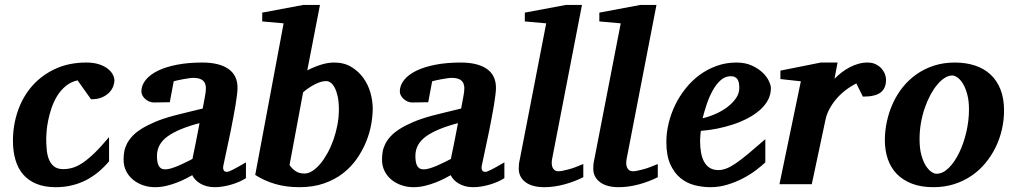

<svg xmlns="http://www.w3.org/2000/svg" viewBox="-20 -757 4177 789"><path d="M450.2 -425.8Q450.2 -417 445.8 -403.8Q441.4 -390.6 430.4 -378.4Q419.4 -366.2 400.9 -357.7Q382.3 -349.1 354 -349.1L298.8 -426.8Q270.5 -420.4 250 -403.3Q229.5 -386.2 215.3 -363.3Q201.2 -340.3 192.1 -314Q183.1 -287.6 178.2 -263.2Q173.3 -238.8 171.6 -219Q169.9 -199.2 169.9 -189Q169.9 -166 171.9 -143.3Q173.8 -120.6 180.9 -102.5Q188 -84.5 201.9 -73.2Q215.8 -62 240.2 -62Q258.8 -62 277.8 -67.4Q296.9 -72.8 319.1 -87.4Q341.3 -102.1 367.9 -127.7Q394.5 -153.3 428.2 -193.8V-94.2Q407.7 -69.8 384.3 -50.3Q360.8 -30.8 333.7 -16.8Q306.6 -2.9 275.6 4.6Q244.6 12.2 209 12.2Q163.1 12.2 129.9 -1.5Q96.7 -15.1 75.2 -40Q53.7 -64.9 43.5 -100.1Q33.2 -135.3 33.2 -178.2Q33.2 -243.2 53.5 -301.5Q73.7 -359.9 112.5 -404.1Q151.4 -448.2 207.3 -474.1Q263.2 -500 335 -500Q364.7 -500 386.5 -492.9Q408.2 -485.8 422.4 -474.9Q436.5 -463.9 443.4 -450.9Q450.2 -438 450.2 -425.8Z M799.8 -251Q712.4 -228 668.7 -196.5Q625 -165 625 -116.2Q625 -104.5 626.5 -94.5Q627.9 -84.5 631.6 -76.9Q635.3 -69.3 641.8 -65.2Q648.4 -61 659.2 -61Q670.4 -61 685.3 -65.7Q700.2 -70.3 715.8 -77.1Q731.4 -84 746.1 -91.3Q760.7 -98.6 771 -104Q771.5 -107.4 773.9 -119.4Q776.4 -131.3 779.8 -147.5Q783.2 -163.6 786.6 -181.4Q790 -199.2 793 -214.4Q795.9 -229.5 797.9 -239.7Q799.8 -250 799.8 -251ZM990.7 -24.9Q979.5 -17.6 964.8 -11Q950.2 -4.4 933.3 0.7Q916.5 5.9 898.4 9Q880.4 12.2 862.8 12.2Q844.2 12.2 829.1 8.1Q814 3.9 802.2 -3.2Q790.5 -10.3 782.5 -19Q774.4 -27.8 770 -37.1Q760.7 -31.7 744.6 -23.4Q728.5 -15.1 708 -7.1Q687.5 1 664.1 6.6Q640.6 12.2 617.2 12.2Q591.3 12.2 567.9 4.2Q544.4 -3.9 526.6 -18.6Q508.8 -33.2 498.3 -54.2Q487.8 -75.2 487.8 -101.1Q487.8 -117.2 490.5 -133.3Q493.2 -149.4 501.2 -165.5Q509.3 -181.6 523.7 -197.3Q538.1 -212.9 561.3 -227.5Q584.5 -242.2 617.4 -256.1Q650.4 -270 695.8 -282.2Q723.1 -289.6 752.9 -296.4Q782.7 -303.2 813 -311Q816.9 -335 821.5 -356.9Q826.2 -378.9 826.2 -396Q825.7 -405.3 823 -412.8Q820.3 -420.4 814.2 -425.8Q808.1 -431.2 798.3 -434.1Q788.6 -437 773.9 -437Q767.1 -437 755.4 -435.3Q743.7 -433.6 731.7 -431.4Q719.7 -429.2 709 -426.8Q698.2 -424.3 693.8 -422.9L677.7 -336.9L611.8 -335.9Q601.6 -335.9 592.5 -340.1Q583.5 -344.2 576.4 -350.6Q569.3 -356.9 565.2 -365Q561 -373 561 -380.9Q561 -406.7 578.9 -428.7Q596.7 -450.7 629.4 -466.6Q662.1 -482.4 708.3 -491.2Q754.4 -500 811 -500Q880.9 -500 918.5 -473.9Q956.1 -447.8 956.1 -396Q956.1 -384.3 953.6 -364.7Q951.2 -345.2 947.3 -321.5Q943.4 -297.9 938.2 -271.5Q933.1 -245.1 928.2 -219.7Q916 -159.7 900.9 -90.8Q899.9 -85.4 898.2 -78.4Q896.5 -71.3 897 -65.2Q897.5 -59.1 900.9 -54.9Q904.3 -50.8 913.1 -50.8Q918.9 -50.8 936.5 -59.6Q954.1 -68.4 990.7 -89.8Z M1372.6 -307.1Q1372.6 -338.4 1367.7 -360.6Q1362.8 -382.8 1355.2 -397Q1347.7 -411.1 1338.6 -417.5Q1329.6 -423.8 1320.8 -423.8Q1299.8 -423.8 1274.2 -410.6Q1248.5 -397.5 1225.6 -377.9L1169.9 -79.1Q1177.7 -66.4 1192.6 -55.2Q1207.5 -43.9 1231 -43.9Q1247.6 -43.9 1264.4 -54.9Q1281.2 -65.9 1296.9 -84.7Q1312.5 -103.5 1326.4 -128.9Q1340.3 -154.3 1350.6 -183.6Q1360.8 -212.9 1366.7 -244.4Q1372.6 -275.9 1372.6 -307.1ZM1511.7 -311Q1511.7 -281.2 1505.4 -245.6Q1499 -210 1484.4 -174.1Q1469.7 -138.2 1446.5 -104.7Q1423.3 -71.3 1389.9 -45.2Q1356.4 -19 1311.8 -3.4Q1267.1 12.2 1210 12.2Q1155.3 12.2 1110.1 -1.2Q1064.9 -14.6 1028.8 -38.1L1145.5 -661.1L1057.6 -668.9V-705.1L1226.6 -736.8H1294.9L1242.7 -467.8Q1270 -481.9 1298.6 -491Q1327.1 -500 1353.5 -500Q1393.6 -500 1423.3 -482.2Q1453.1 -464.4 1472.9 -437Q1492.7 -409.7 1502.2 -376Q1511.7 -342.3 1511.7 -311Z M1861.8 -251Q1774.4 -228 1730.7 -196.5Q1687 -165 1687 -116.2Q1687 -104.5 1688.5 -94.5Q1689.9 -84.5 1693.6 -76.9Q1697.3 -69.3 1703.9 -65.2Q1710.4 -61 1721.2 -61Q1732.4 -61 1747.3 -65.7Q1762.2 -70.3 1777.8 -77.1Q1793.5 -84 1808.1 -91.3Q1822.8 -98.6 1833 -104Q1833.5 -107.4 1835.9 -119.4Q1838.4 -131.3 1841.8 -147.5Q1845.2 -163.6 1848.6 -181.4Q1852.1 -199.2 1855 -214.4Q1857.9 -229.5 1859.9 -239.7Q1861.8 -250 1861.8 -251ZM2052.7 -24.9Q2041.5 -17.6 2026.9 -11Q2012.2 -4.4 1995.4 0.7Q1978.5 5.9 1960.4 9Q1942.4 12.2 1924.8 12.2Q1906.2 12.2 1891.1 8.1Q1876 3.9 1864.3 -3.2Q1852.5 -10.3 1844.5 -19Q1836.4 -27.8 1832 -37.1Q1822.8 -31.7 1806.6 -23.4Q1790.5 -15.1 1770 -7.1Q1749.5 1 1726.1 6.6Q1702.6 12.2 1679.2 12.2Q1653.3 12.2 1629.9 4.2Q1606.4 -3.9 1588.6 -18.6Q1570.8 -33.2 1560.3 -54.2Q1549.8 -75.2 1549.8 -101.1Q1549.8 -117.2 1552.5 -133.3Q1555.2 -149.4 1563.2 -165.5Q1571.3 -181.6 1585.7 -197.3Q1600.1 -212.9 1623.3 -227.5Q1646.5 -242.2 1679.4 -256.1Q1712.4 -270 1757.8 -282.2Q1785.2 -289.6 1814.9 -296.4Q1844.7 -303.2 1875 -311Q1878.9 -335 1883.5 -356.9Q1888.2 -378.9 1888.2 -396Q1887.7 -405.3 1885 -412.8Q1882.3 -420.4 1876.2 -425.8Q1870.1 -431.2 1860.4 -434.1Q1850.6 -437 1835.9 -437Q1829.1 -437 1817.4 -435.3Q1805.7 -433.6 1793.7 -431.4Q1781.7 -429.2 1771 -426.8Q1760.3 -424.3 1755.9 -422.9L1739.7 -336.9L1673.8 -335.9Q1663.6 -335.9 1654.5 -340.1Q1645.5 -344.2 1638.4 -350.6Q1631.3 -356.9 1627.2 -365Q1623 -373 1623 -380.9Q1623 -406.7 1640.9 -428.7Q1658.7 -450.7 1691.4 -466.6Q1724.1 -482.4 1770.3 -491.2Q1816.4 -500 1873 -500Q1942.9 -500 1980.5 -473.9Q2018.1 -447.8 2018.1 -396Q2018.1 -384.3 2015.6 -364.7Q2013.2 -345.2 2009.3 -321.5Q2005.4 -297.9 2000.2 -271.5Q1995.1 -245.1 1990.2 -219.7Q1978 -159.7 1962.9 -90.8Q1961.9 -85.4 1960.2 -78.4Q1958.5 -71.3 1959 -65.2Q1959.5 -59.1 1962.9 -54.9Q1966.3 -50.8 1975.1 -50.8Q1981 -50.8 1998.5 -59.6Q2016.1 -68.4 2052.7 -89.8Z M2377 -28.8Q2340.3 -10.3 2298.1 1Q2255.9 12.2 2216.8 12.2Q2167 12.2 2139.4 -8.5Q2111.8 -29.3 2111.8 -64Q2111.8 -72.3 2112.5 -81.3Q2113.3 -90.3 2115.7 -100.1L2224.6 -661.1L2136.7 -668.9V-705.1L2305.7 -736.8H2371.6L2248.5 -102.1Q2247.1 -93.3 2247.3 -84.7Q2247.6 -76.2 2250.5 -69.1Q2253.4 -62 2259.3 -57.6Q2265.1 -53.2 2274.9 -53.2Q2286.6 -53.2 2314 -60.3Q2341.3 -67.4 2377 -83Z M2683.1 -28.8Q2646.5 -10.3 2604.2 1Q2562 12.2 2522.9 12.2Q2473.1 12.2 2445.6 -8.5Q2418 -29.3 2418 -64Q2418 -72.3 2418.7 -81.3Q2419.4 -90.3 2421.9 -100.1L2530.8 -661.1L2442.9 -668.9V-705.1L2611.8 -736.8H2677.7L2554.7 -102.1Q2553.2 -93.3 2553.5 -84.7Q2553.7 -76.2 2556.6 -69.1Q2559.6 -62 2565.4 -57.6Q2571.3 -53.2 2581.1 -53.2Q2592.8 -53.2 2620.1 -60.3Q2647.5 -67.4 2683.1 -83Z M3018.1 -396Q3018.1 -404.8 3016.8 -413.3Q3015.6 -421.9 3012 -428.7Q3008.3 -435.5 3001.2 -439.7Q2994.1 -443.8 2982.9 -443.8Q2959.5 -443.8 2941.2 -427.2Q2922.9 -410.6 2908.7 -385Q2894.5 -359.4 2884.3 -328.9Q2874 -298.3 2867.2 -271Q2893.1 -276.9 2919.9 -288.6Q2946.8 -300.3 2968.5 -316.7Q2990.2 -333 3004.2 -353Q3018.1 -373 3018.1 -396ZM3147.9 -395Q3147.9 -368.7 3136 -346.2Q3124 -323.7 3103 -305.2Q3082 -286.6 3054 -271.7Q3025.9 -256.8 2993.9 -246.1Q2961.9 -235.4 2927.5 -228.5Q2893.1 -221.7 2859.9 -219.2Q2858.9 -210 2857.9 -198.2Q2856.9 -186.5 2856.9 -178.2Q2856.9 -152.3 2860.8 -130.4Q2864.7 -108.4 2873.5 -92.3Q2882.3 -76.2 2896.7 -67.1Q2911.1 -58.1 2932.1 -58.1Q2948.2 -58.1 2964.8 -64.5Q2981.4 -70.8 3003.4 -85.7Q3025.4 -100.6 3054.7 -125Q3084 -149.4 3125 -185.1V-89.8Q3110.4 -75.7 3086.9 -57.9Q3063.5 -40 3033.7 -24.4Q3003.9 -8.8 2969.7 1.7Q2935.5 12.2 2898.9 12.2Q2866.2 12.2 2834 3.9Q2801.8 -4.4 2776.1 -25.4Q2750.5 -46.4 2734.4 -82.3Q2718.3 -118.2 2718.3 -173.8Q2718.3 -211.9 2727.8 -251Q2737.3 -290 2754.9 -326.2Q2772.5 -362.3 2797.9 -394Q2823.2 -425.8 2855.2 -449.2Q2887.2 -472.7 2925.3 -486.3Q2963.4 -500 3005.9 -500Q3042.5 -500 3069.3 -487.8Q3096.2 -475.6 3113.8 -458.7Q3131.3 -441.9 3139.6 -424.1Q3147.9 -406.2 3147.9 -395Z M3621.1 -429.2Q3621.1 -394.5 3599.1 -377.2Q3577.1 -359.9 3525.9 -359.9L3499 -414.1Q3475.6 -402.3 3454.3 -386Q3433.1 -369.6 3416.5 -350.1Q3399.9 -330.6 3388.2 -308.6Q3376.5 -286.6 3372.1 -264.2L3315.9 0H3183.1L3271 -422.9L3187 -432.1V-466.8L3353 -500H3421.9L3409.2 -433.1Q3422.4 -446.8 3438.2 -459Q3454.1 -471.2 3471.7 -480.5Q3489.3 -489.7 3507.8 -494.9Q3526.4 -500 3544.9 -500Q3564.5 -500 3578.9 -492.9Q3593.3 -485.8 3602.5 -475.3Q3611.8 -464.8 3616.5 -452.4Q3621.1 -439.9 3621.1 -429.2Z M3961.9 -307.1Q3961.9 -343.8 3954.6 -370.1Q3947.3 -396.5 3936.8 -413.6Q3926.3 -430.7 3914.3 -438.7Q3902.3 -446.8 3893.1 -446.8Q3877.9 -446.8 3862.1 -436.8Q3846.2 -426.8 3831.3 -408.9Q3816.4 -391.1 3803.2 -366.5Q3790 -341.8 3780 -312.7Q3770 -283.7 3764.4 -251.2Q3758.8 -218.8 3758.8 -185.1Q3758.8 -146.5 3766.4 -119.4Q3773.9 -92.3 3784.9 -75.4Q3795.9 -58.6 3807.6 -50.8Q3819.3 -43 3828.1 -43Q3854.5 -43 3878.7 -66.9Q3902.8 -90.8 3921.4 -128.9Q3939.9 -167 3950.9 -213.9Q3961.9 -260.7 3961.9 -307.1ZM4106 -303.2Q4106 -263.7 4097.2 -225.1Q4088.4 -186.5 4071.3 -151.6Q4054.2 -116.7 4029.3 -86.7Q4004.4 -56.6 3972.2 -34.7Q3939.9 -12.7 3900.6 -0.2Q3861.3 12.2 3815.9 12.2Q3764.6 12.2 3727.1 -2.4Q3689.5 -17.1 3664.8 -42.7Q3640.1 -68.4 3628.2 -103.8Q3616.2 -139.2 3616.2 -181.2Q3616.2 -220.2 3624.8 -259Q3633.3 -297.9 3649.7 -333.5Q3666 -369.1 3690.4 -399.4Q3714.8 -429.7 3746.8 -452.1Q3778.8 -474.6 3818.1 -487.3Q3857.4 -500 3903.8 -500Q3949.7 -500 3987.1 -487.5Q4024.4 -475.1 4050.8 -450.4Q4077.1 -425.8 4091.6 -388.9Q4106 -352.1 4106 -303.2Z"/></svg>

Font: Charis SIL Phon
Style: Bold Italic
Weight: 700
Italic angle: -11°
Foundry: SIL International
Version: Version 5.000